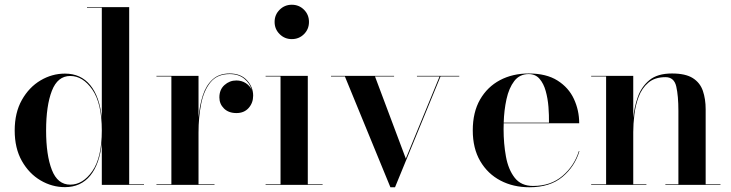

<svg xmlns="http://www.w3.org/2000/svg" viewBox="-20 -780 3086 810"><path d="M587.5 -2.5V0H409.5V-177Q400.5 -88 360.8 -39.2Q321 9.5 254 9.5Q199.5 9.5 151 -19Q102.5 -47.5 72.2 -101Q42 -154.5 42 -229.5Q42 -304.5 72.2 -358.2Q102.5 -412 151 -440.8Q199.5 -469.5 254 -469.5Q321 -469.5 360.8 -420.8Q400.5 -372 409.5 -282.5V-747.5H347V-750H525V-2.5ZM409.5 -229.5Q409.5 -344.5 369.5 -402Q329.5 -459.5 276.5 -459.5Q223 -459.5 198.8 -396.8Q174.5 -334 174.5 -229.5Q174.5 -125.5 198.8 -63.2Q223 -1 276.5 -1Q329.5 -1 369.5 -58Q409.5 -115 409.5 -229.5Z M640 -2.5H703V-457.5H640V-460H817.5V-284Q822 -336 835.8 -378Q849.5 -420 877 -445Q904.5 -470 949 -470Q995.5 -470 1021.8 -441.5Q1048 -413 1048 -376.5Q1048 -346 1029 -324.5Q1010 -303 977.5 -303Q944.5 -303 925 -322.2Q905.5 -341.5 905.5 -369Q905.5 -402 927 -421.2Q948.5 -440.5 977 -440.5Q999.5 -440.5 1017 -429.2Q1034.5 -418 1042 -400.5Q1034.5 -428.5 1010.5 -448Q986.5 -467.5 949 -467.5Q896 -467.5 867.8 -432.5Q839.5 -397.5 828.5 -341.2Q817.5 -285 817.5 -221.5V-2.5H885V0H640Z M1138.5 -687.5Q1138.5 -718 1159.8 -739Q1181 -760 1211 -760Q1241.5 -760 1262.5 -739Q1283.5 -718 1283.5 -687.5Q1283.5 -657 1262.5 -636Q1241.5 -615 1211 -615Q1181 -615 1159.8 -636Q1138.5 -657 1138.5 -687.5ZM1100.5 -2.5H1163.5V-457.5H1100.5V-460H1278.5V-2.5H1341V0H1100.5Z M1692 -111 1834.5 -457.5H1739V-460H1917.5V-457.5H1838.5L1646.5 10H1627L1435 -457.5H1376.5V-460H1642.5V-457.5H1562Z M2424.5 -142.5Q2405 -77.5 2352.8 -33.8Q2300.5 10 2213.5 10Q2145.5 10 2091.5 -18.2Q2037.5 -46.5 2006 -100.2Q1974.5 -154 1974.5 -230Q1974.5 -306.5 2005.2 -360Q2036 -413.5 2089.2 -441.8Q2142.5 -470 2210.5 -470Q2285 -470 2332 -440.2Q2379 -410.5 2401.2 -362.5Q2423.5 -314.5 2423.5 -260H2105Q2104.5 -248 2104.5 -235Q2104.5 -174 2114.5 -119.2Q2124.5 -64.5 2151.5 -30Q2178.5 4.5 2229 4.5Q2303.5 4.5 2353.2 -38Q2403 -80.5 2422 -142.5ZM2210.5 -467.5Q2172 -467.5 2149.5 -438Q2127 -408.5 2116.8 -361.8Q2106.5 -315 2105 -262.5H2296Q2296.5 -293.5 2293.8 -329Q2291 -364.5 2282.2 -396Q2273.5 -427.5 2256.2 -447.5Q2239 -467.5 2210.5 -467.5Z M2474 -2.5H2537V-457.5H2474V-460H2651.5V-282.5Q2655.5 -327 2670.5 -370.2Q2685.5 -413.5 2719.5 -441.8Q2753.5 -470 2815 -470Q2872 -470 2902.8 -450.5Q2933.5 -431 2945.2 -396.8Q2957 -362.5 2957 -319V-2.5H3019.5V0H2787V-2.5H2842V-312.5Q2842 -375.5 2833 -415Q2824 -454.5 2787.5 -454.5Q2742.5 -454.5 2715.2 -431.2Q2688 -408 2674.5 -372Q2661 -336 2656.2 -296.2Q2651.5 -256.5 2651.5 -223V-2.5H2707V0H2474Z"/></svg>

Font: Bodoni* 72pt Medium
Style: Regular
Weight: 500
Version: Version 2.3